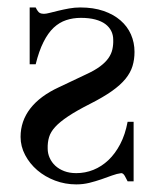

<svg xmlns="http://www.w3.org/2000/svg" viewBox="-20 -480 430 515"><path d="M35.2 -112.8Q35.2 -155.3 61.3 -189Q87.4 -222.7 138.2 -246.1L210.4 -280.3Q233.9 -291 248.3 -301.8Q262.7 -312.5 270.8 -324Q278.8 -335.4 281.5 -347.9Q284.2 -360.4 283.7 -373.5Q283.7 -386.2 278.3 -397Q272.9 -407.7 262.5 -415.5Q252 -423.3 235.6 -427.7Q219.2 -432.1 196.8 -432.1Q175.8 -432.1 157.5 -426Q139.2 -419.9 124 -405.8Q108.9 -391.6 96.7 -367.4Q84.5 -343.3 75.7 -307.6H59.6V-460H75.7Q81.5 -448.2 86.2 -445.6Q90.8 -442.9 97.7 -442.9Q103.5 -442.9 113.8 -445.6Q124 -448.2 137.2 -451.4Q150.4 -454.6 165.3 -457.3Q180.2 -460 195.3 -460Q230.5 -460 257.6 -450.7Q284.7 -441.4 303.2 -425.3Q321.8 -409.2 331.3 -387.5Q340.8 -365.7 340.8 -340.8Q340.8 -320.3 335.4 -302.7Q330.1 -285.2 316.7 -268.6Q303.2 -252 280 -235.6Q256.8 -219.2 221.2 -201.2Q184.6 -182.6 162.4 -167.7Q140.1 -152.8 127.9 -139.4Q115.7 -126 111.6 -112.1Q107.4 -98.1 107.9 -81.5Q107.9 -68.4 113.3 -56.4Q118.7 -44.4 128.4 -35.4Q138.2 -26.4 152.3 -21Q166.5 -15.6 184.6 -15.6Q208.5 -15.6 230.5 -24.4Q252.4 -33.2 270.8 -50.5Q289.1 -67.9 302.5 -93.5Q315.9 -119.1 322.3 -153.3H338.4V6.3H322.3Q319.3 0 314.9 -7.8Q310.5 -15.6 305.2 -15.6Q293.9 -14.2 280.5 -9.3Q267.1 -4.4 251.7 1Q236.3 6.3 219.5 10.5Q202.6 14.6 184.6 14.6Q154.8 14.6 127.7 4.4Q100.6 -5.9 80.1 -23.4Q59.6 -41 47.4 -64.2Q35.2 -87.4 35.2 -112.8Z"/></svg>

Font: Doulos SIL Eur
Style: Regular
Weight: 400
Designer: Walt Agee, Victor Gaultney, Peter Martin, Debbi Hosken, Becca Hirsbrunner
Foundry: SIL International
Version: Version 5.000